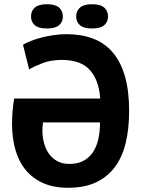

<svg xmlns="http://www.w3.org/2000/svg" viewBox="-20 -876 670 910"><path d="M184 -296Q181 -276 181 -258Q181 -227 188.5 -198.5Q196 -170 211.5 -148Q227 -126 251 -112.5Q275 -99 309 -99Q379 -99 416.5 -149Q454 -199 454 -296ZM455 -409Q449 -496 406 -544Q363 -592 273 -592Q221 -592 181 -576.5Q141 -561 118 -547L89 -664Q104 -673 126.5 -682Q149 -691 176.5 -698Q204 -705 234.5 -709.5Q265 -714 296 -714Q365 -714 420 -693.5Q475 -673 513.5 -628.5Q552 -584 572 -515Q592 -446 592 -350Q592 -265 575.5 -197.5Q559 -130 523.5 -83Q488 -36 433.5 -11Q379 14 303 14Q235 14 185 -8Q135 -30 102 -70Q69 -110 53 -166Q37 -222 37 -290Q37 -318 39.5 -347.5Q42 -377 47 -409ZM127 -798Q127 -824 145 -840Q163 -856 203 -856Q242 -856 260 -840Q278 -824 278 -798Q278 -772 260 -756.5Q242 -741 203 -741Q163 -741 145 -756.5Q127 -772 127 -798ZM341 -798Q341 -824 359 -840Q377 -856 416 -856Q456 -856 474 -840Q492 -824 492 -798Q492 -772 474 -756.5Q456 -741 416 -741Q377 -741 359 -756.5Q341 -772 341 -798Z"/></svg>

Font: PTSans
Style: Bold
Weight: 700
Designer: A.Korolkova, O.Umpeleva, V.Yefimov
Foundry: ParaType Ltd
Version: Version 2.003W OFL